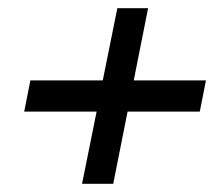

<svg xmlns="http://www.w3.org/2000/svg" viewBox="-20 -558 538 468"><path d="M230.5 -362 266 -538H341L306 -362H482L467 -286H291L256 -110H180L215.5 -286H39L54 -362Z"/></svg>

Font: Argentum Sans
Style: Italic
Weight: 400
Italic angle: -11.3099°
Designer: Julieta Ulanovsky, Owen Earl, Rasmus Andersson, Cristiano Sobral
Foundry: The Argentum Sans Project Authors
Version: Version 3.131; ttfautohint (v1.8.4.7-5d5b-dirty)